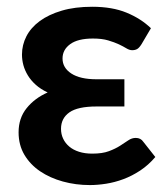

<svg xmlns="http://www.w3.org/2000/svg" viewBox="-20 -541 497 568"><path d="M439.5 -76.5Q419 -52.5 394.8 -36.5Q370.5 -20.5 345 -11Q319.5 -1.5 294 2.5Q268.5 6.5 246 6.5Q204 6.5 166 -4Q128 -14.5 98.8 -34.2Q69.5 -54 52.2 -83Q35 -112 35 -149.5Q35 -191.5 58.8 -221Q82.5 -250.5 121 -267.5Q100.5 -277 86 -290Q71.5 -303 62.5 -317.8Q53.5 -332.5 49.2 -348.2Q45 -364 45 -379.5Q45 -408 58.2 -433.8Q71.5 -459.5 97.8 -478.8Q124 -498 162.8 -509.5Q201.5 -521 253 -521Q312 -521 354.5 -503.5Q397 -486 426.5 -457.5L398.5 -410Q391.5 -399 385.5 -395.8Q379.5 -392.5 371 -392.5Q363 -392.5 354 -398Q345 -403.5 331.8 -409.8Q318.5 -416 300 -421.5Q281.5 -427 255 -427Q210.5 -427 187.8 -410.5Q165 -394 165 -368Q165 -340.5 191 -323.5Q217 -306.5 265.5 -306.5H348V-226H265.5Q210 -226 185.2 -208.5Q160.5 -191 160.5 -160Q160.5 -144 166.8 -130.8Q173 -117.5 184.8 -107.5Q196.5 -97.5 213.8 -92Q231 -86.5 253 -86.5Q283 -86.5 302.2 -93.8Q321.5 -101 335.2 -109.8Q349 -118.5 359.5 -125.8Q370 -133 381.5 -133Q396.5 -133 404 -121.5Z"/></svg>

Font: Lato 2
Style: Bold
Weight: 700
Designer: Lukasz Dziedzic with Adam Twardoch and Botio Nikoltchev
Foundry: tyPoland Lukasz Dziedzic
Version: Version 2.015; 2015-08-06; http://www.latofonts.com/